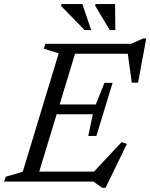

<svg xmlns="http://www.w3.org/2000/svg" viewBox="-38 -891 737 942"><path d="M250 -629.5 177 -652 184.5 -676H345L139.5 0H-17.5L-10 -24L73.5 -48ZM587 -641.5 608 -627.5H280L296 -676H605.5L664.5 -702.5H679.5L639.5 -485.5H608.5ZM463.5 30.5 420.5 0H89.5L105.5 -49H452.5L409.5 -34.5L559 -194L584.5 -185L480 30.5ZM435 -224H395L417.5 -330.5H190.5L205 -378.5H432L474.5 -484.5H514.5L474.5 -354ZM409.5 -743.5H377L262 -861.5L263 -871H366ZM528 -743.5H500.5L429.5 -862L430 -871H526.5Z"/></svg>

Font: Newsreader 16pt 16pt
Style: Italic
Weight: 400
Italic angle: -17°
Version: Version 1.003